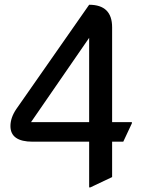

<svg xmlns="http://www.w3.org/2000/svg" viewBox="-20 -777 620 816"><path d="M358.9 19.5V-174.8H118.7Q24.4 -174.8 24.4 -241.2Q24.4 -276.9 49.3 -313.5L358.9 -756.8Q456.5 -756.8 456.5 -661.1V-257.8H540.5V-252.9L503.9 -174.8H456.5V-24.4L363.8 19.5ZM358.9 -257.8V-616.2L111.8 -257.8Z"/></svg>

Font: Nova Oval
Style: Book
Weight: 400
Version: Version 2.000